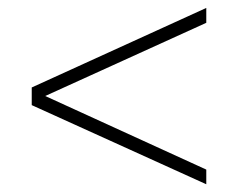

<svg xmlns="http://www.w3.org/2000/svg" viewBox="-20 -630 599 484"><path d="M60 -365 500 -165.5V-202.5L94 -388L500 -572.5V-610L60 -409.5Z"/></svg>

Font: Bodoni* 06
Style: Bold
Weight: 700
Version: Version 2.2